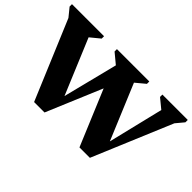

<svg xmlns="http://www.w3.org/2000/svg" viewBox="-99 -1035 1380 1380"><g transform="rotate(45 590.5 -345.0)"><path d="M307 0 54 -602 2 -666V-690H328V-666L255 -606L431 -185L536 -602L459 -666V-690H788V-666L716 -606L892 -185L994 -606L921 -666V-690H1179V-666L1128 -605L874 0H768L591 -423L413 0Z"/></g></svg>

Font: Platypi ExtraBold
Style: Regular
Weight: 800
Designer: David Sargent
Foundry: Bolt Cutter Type
Version: Version 1.200; ttfautohint (v1.8.4.7-5d5b)